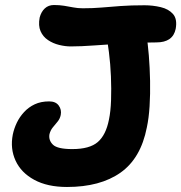

<svg xmlns="http://www.w3.org/2000/svg" viewBox="-20 -733 722 765"><path d="M247 12Q169 12 116.5 -16.5Q64 -45 42 -93Q20 -141 31 -197Q36 -221 47 -244Q58 -267 76 -286.5Q94 -306 118.5 -317.5Q143 -329 176 -329Q202 -329 214 -312.5Q226 -296 222 -275Q219 -260 209.5 -248.5Q200 -237 190.5 -225.5Q181 -214 177 -198Q173 -174 191 -156.5Q209 -139 268 -139Q337 -139 369.5 -167Q402 -195 414 -256Q421 -289 422.5 -334Q424 -379 422 -428.5Q420 -478 414 -525Q408 -572 401 -609Q397 -636 413.5 -656Q430 -676 454 -676Q504 -675 529.5 -658.5Q555 -642 563 -597Q569 -561 573 -512Q577 -463 578 -410.5Q579 -358 576 -310Q573 -262 565 -225Q541 -102 460 -45Q379 12 247 12ZM262 -548Q240 -548 215.5 -554Q191 -560 171 -573.5Q151 -587 141.5 -609Q132 -631 138 -663Q144 -686 158.5 -699.5Q173 -713 195 -713Q217 -713 235.5 -710Q254 -707 272 -703.5Q290 -700 310 -700Q350 -700 385 -703Q420 -706 460.5 -709Q501 -712 556 -712Q589 -712 620.5 -704.5Q652 -697 669.5 -677Q687 -657 680 -618Q669 -564 603 -564Q538 -564 474.5 -560Q411 -556 356.5 -552Q302 -548 262 -548Z"/></svg>

Font: Shantell Sans Light
Style: Bold Italic
Weight: 700
Italic angle: -11°
Version: Version 1.011;[c5ecc13dd]